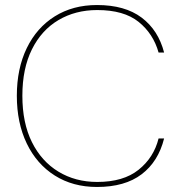

<svg xmlns="http://www.w3.org/2000/svg" viewBox="-20 -732 721 764"><path d="M366 12Q270 12 198 -33.5Q126 -79 86.5 -161Q47 -243 47 -351Q47 -459 86.5 -540.5Q126 -622 198 -667Q270 -712 366 -712Q477 -712 543.5 -662Q610 -612 633 -523H611Q590 -598 531.5 -645Q473 -692 367 -692Q280 -692 212.5 -652Q145 -612 107 -535.5Q69 -459 69 -351Q69 -243 107 -166.5Q145 -90 212.5 -49Q280 -8 367 -8Q471 -8 531.5 -56.5Q592 -105 611 -181H633Q610 -89 543.5 -38.5Q477 12 366 12Z"/></svg>

Font: DM Sans 12pt Thin
Style: Regular
Weight: 250
Version: Version 4.004;gftools[0.9.30]